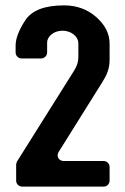

<svg xmlns="http://www.w3.org/2000/svg" viewBox="-20 -693 465 713"><path d="M387 -22V-73C387 -85 377 -95 365 -95H217C198 -95 188 -113 198 -129L360 -388C376 -413 387 -438 387 -470V-531C387 -568 370 -601 337 -630C304 -659 264 -673 218 -673C146 -673 99 -655 74 -618C50 -581 38 -550 38 -524V-498C38 -486 48 -476 60 -476H133C145 -476 155 -486 155 -498V-535C155 -557 179 -579 212 -579C243 -579 271 -559 271 -531V-481C271 -464 266 -448 256 -432L43 -93C42 -92 40 -84 40 -82V-22C40 -10 50 0 62 0H365C377 0 387 -10 387 -22Z"/></svg>

Font: DIN Rundschrift
Style: Breit
Weight: 400
Width: 7
Version: Version 1.027